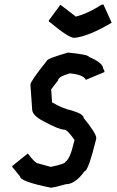

<svg xmlns="http://www.w3.org/2000/svg" viewBox="-20 -867 526 866"><path d="M287.1 -629.9Q380.9 -620.6 380.9 -610.4Q445.3 -583.5 445.3 -557.6Q451.2 -550.3 451.2 -542L367.2 -506.8Q356.9 -530.3 294.9 -536.1Q242.2 -521 242.2 -504.9L210.9 -463.9L214.8 -405.3Q261.7 -377.9 304.7 -368.2Q357.4 -352.5 357.4 -335Q414.1 -265.1 414.1 -245.1V-241.2Q377.9 -94.7 361.3 -94.7Q319.3 -36.1 277.3 -36.1Q222.7 -20.5 209 -20.5Q70.3 -48.3 70.3 -71.3L35.2 -114.3V-118.2L105.5 -174.8Q138.7 -129.9 152.3 -129.9L209 -114.3Q275.4 -127.9 275.4 -137.7Q295.9 -150.4 312.5 -221.7L316.4 -235.4Q283.7 -282.2 269.5 -282.2Q246.6 -282.2 177.7 -319.3Q125 -346.2 125 -374L117.2 -485.4Q117.2 -500.5 191.4 -592.8Q191.4 -602.5 287.1 -629.9ZM444.8 -846.7H446.6L483.7 -764.6Q378 -702.1 314.9 -696.3Q289.4 -696.3 205.4 -766.6Q200.8 -766.6 199.9 -774.4L251.8 -844.7H253.7L322.3 -792Q367.8 -803.7 420.7 -835Q436.9 -846.7 444.8 -846.7Z"/></svg>

Font: ww_drahtTSB
Style: Regular
Weight: 400
Designer: Dr. Wolfgang Wiebecke
Version: Version 1.06 May 21, 2010, initial release